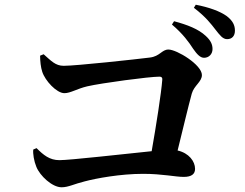

<svg xmlns="http://www.w3.org/2000/svg" viewBox="-20 -839 1040 814"><path d="M799 -632C815 -609 829 -594 845 -594C866 -594 881 -610 881 -631C881 -650 874 -667 852 -687C821 -716 774 -734 718 -749L709 -735C756 -695 781 -660 799 -632ZM893 -714C912 -690 924 -673 943 -673C964 -673 976 -687 976 -709C976 -732 967 -751 941 -771C913 -791 867 -808 810 -819L802 -806C854 -766 875 -737 893 -714ZM121 -205C119 -188 124 -156 134 -132C149 -94 201 -45 241 -45C270 -45 294 -59 339 -70C388 -83 490 -102 587 -102C669 -102 723 -89 759 -89C792 -89 807 -101 807 -123C807 -155 781 -190 733 -201C756 -294 778 -387 793 -442C803 -477 836 -492 836 -521C836 -564 730 -629 694 -629C666 -629 658 -600 615 -595C560 -588 303 -560 250 -560C215 -560 197 -581 165 -609L150 -603C150 -580 153 -553 159 -535C171 -497 220 -444 253 -444C279 -444 307 -463 350 -473C411 -487 612 -514 656 -514C665 -514 669 -510 668 -501C664 -446 642 -306 623 -198C504 -186 277 -160 232 -160C190 -160 164 -182 135 -211Z"/></svg>

Font: Noto Serif CJK HK
Style: Bold
Weight: 700
Designer: Ryoko NISHIZUKA 西塚涼子 (kana & ideographs); Frank Grießhammer (Latin, Greek & Cyrillic); Wenlong ZHANG 张文龙 (bopomofo); San
Foundry: Adobe
Version: Version 2.001;hotconv 1.1.0;makeotfexe 2.6.0